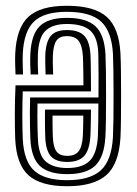

<svg xmlns="http://www.w3.org/2000/svg" viewBox="-20 -629 471 658"><path d="M209 -609.2Q303.5 -609.2 345.9 -571.1Q388.2 -533 392.8 -445.8Q394 -422 394.5 -383.1Q395 -344.2 395 -300.8Q395 -257.2 394.5 -218.6Q394 -180 392.8 -156.8Q387.2 -66.2 343.9 -28.5Q300.5 9.2 210.5 9.2Q119.8 9.2 78.1 -27.9Q36.5 -65 32.2 -151.5Q31.5 -170.5 31.1 -192.5Q30.8 -214.5 30.8 -238.5Q30.8 -262.5 31.4 -287.4Q32 -312.2 33.2 -336.5H266Q266 -355.2 265.6 -374.5Q265.2 -393.8 265 -409.8Q264.8 -425.8 264.2 -435.5Q262 -472.2 249.6 -488.8Q237.2 -505.2 209 -505.2Q184.8 -505.2 173.9 -490.5Q163 -475.8 161.2 -439.2Q160.8 -429.8 160.9 -413Q161 -396.2 162.2 -373.8H136.2Q135.2 -395.8 135.1 -413Q135 -430.2 135.2 -440.5Q137.5 -487 154.5 -506.5Q171.5 -526 209 -526Q250.5 -526 269.2 -506Q288 -486 290.2 -438.5Q290.8 -424.8 291.1 -404.8Q291.5 -384.8 291.6 -361.8Q291.8 -338.8 291.8 -315.8H58Q57.2 -295.5 56.9 -274.1Q56.5 -252.8 56.5 -231.5Q56.5 -210.2 56.9 -190.2Q57.2 -170.2 58 -152.8Q61.8 -76 97.6 -43.8Q133.5 -11.5 210.5 -11.5Q288.2 -11.5 325.2 -45Q362.2 -78.5 367 -158.2Q368.2 -182.5 368.8 -221.8Q369.2 -261 369.2 -304.1Q369.2 -347.2 368.6 -384.8Q368 -422.2 367.2 -443Q363.2 -520 327.4 -554.2Q291.5 -588.5 209 -588.5Q131.2 -588.5 96.5 -555.2Q61.8 -522 58 -444.5Q57.5 -433.8 57.6 -421.6Q57.8 -409.5 58.1 -397.4Q58.5 -385.2 59 -373.8H33.2Q32.5 -389.5 32 -409Q31.5 -428.5 32.2 -445.5Q36.5 -533.5 77.4 -571.4Q118.2 -609.2 209 -609.2ZM209 -567.8Q276.2 -567.8 307 -539.1Q337.8 -510.5 341.5 -442.2Q342.5 -420.5 343 -383Q343.5 -345.5 343.5 -302.6Q343.5 -259.8 343 -221.4Q342.5 -183 341.2 -159.8Q337.2 -91.2 306.8 -61.8Q276.2 -32.2 210.5 -32.2Q147.5 -32.2 117.4 -59.6Q87.2 -87 84 -153.5Q83.2 -172 82.8 -194.6Q82.2 -217.2 82.4 -242.9Q82.5 -268.5 83.2 -295H317.5Q317.8 -339.2 317.8 -373.1Q317.8 -407 317 -440.2Q316.2 -497.5 291.5 -522.1Q266.8 -546.8 209 -546.8Q161.5 -546.8 137 -524.5Q112.5 -502.2 109.8 -443Q109.2 -428.5 109.5 -411Q109.8 -393.5 110.8 -373.8H85Q84 -391.5 83.6 -409.2Q83.2 -427 84 -443.8Q87.2 -510.5 116 -539.1Q144.8 -567.8 209 -567.8ZM317.2 -274.2H108.5Q108 -250.8 108.1 -229.2Q108.2 -207.8 108.6 -188.9Q109 -170 109.8 -154Q112.2 -95.5 138.1 -74.4Q164 -53.2 210.5 -53.2Q262.8 -53.2 287.4 -77.9Q312 -102.5 315.5 -161.5Q316.2 -173.5 316.6 -205.1Q317 -236.8 317.2 -274.2ZM291.8 -253.5Q291.8 -238 291.4 -221.2Q291 -204.5 290.8 -189.4Q290.5 -174.2 289.8 -163Q287 -115 268.5 -94.5Q250 -74 210.5 -74Q171.8 -74 154.5 -93.4Q137.2 -112.8 135.2 -156.5Q134.8 -167.2 134.4 -182.9Q134 -198.5 134 -216.9Q134 -235.2 134.2 -253.5ZM265.5 -232.8H160Q160 -218.5 160.1 -204Q160.2 -189.5 160.5 -177.2Q160.8 -165 161.2 -157.5Q162.8 -123.8 174.1 -109.2Q185.5 -94.8 210.5 -94.8Q237.2 -94.8 249.5 -110.6Q261.8 -126.5 264 -164.2Q264.2 -173 264.6 -183.2Q265 -193.5 265.2 -205.8Q265.5 -218 265.5 -232.8Z"/></svg>

Font: Big Shoulders Inline Display Thin ExtraBold
Style: Regular
Weight: 800
Version: Version 2.002